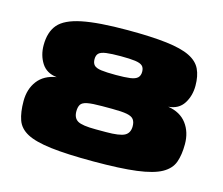

<svg xmlns="http://www.w3.org/2000/svg" viewBox="-74 -561 769 662"><g transform="rotate(15 310.0 -230.0)"><path d="M308 4Q213 4 156 -3Q99 -10 70 -25.5Q41 -41 31.5 -68Q22 -95 22 -135Q22 -178 44.5 -207.5Q67 -237 111 -244Q74 -248 56.5 -275.5Q39 -303 39 -339Q39 -386 62 -413Q85 -440 143.5 -452Q202 -464 306 -464Q391 -464 445 -457.5Q499 -451 528.5 -436.5Q558 -422 569.5 -398Q581 -374 581 -339Q581 -303 563.5 -275.5Q546 -248 509 -245Q553 -238 575.5 -208Q598 -178 598 -135Q598 -97 588.5 -70.5Q579 -44 549.5 -27.5Q520 -11 462 -3.5Q404 4 308 4ZM288 -105H324Q373 -105 390.5 -114.5Q408 -124 408 -148Q408 -163 401.5 -172Q395 -181 377 -184.5Q359 -188 324 -188H288Q253 -188 235.5 -184.5Q218 -181 212.5 -172Q207 -163 207 -148Q207 -124 223 -114.5Q239 -105 288 -105ZM306 -304Q338 -304 356.5 -306.5Q375 -309 383 -316.5Q391 -324 391 -338Q391 -352 383.5 -359Q376 -366 357.5 -368.5Q339 -371 306 -371Q273 -371 254.5 -368.5Q236 -366 228.5 -359Q221 -352 221 -338Q221 -324 228 -316.5Q235 -309 253.5 -306.5Q272 -304 306 -304Z"/></g></svg>

Font: Genos Thin Black
Style: Regular
Weight: 900
Version: Version 1.010